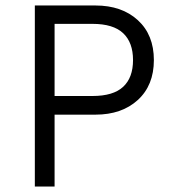

<svg xmlns="http://www.w3.org/2000/svg" viewBox="-20 -680 626 700"><path d="M328 -660Q424 -660 482.5 -606.5Q541 -553 541 -461Q541 -369 482.5 -315.5Q424 -262 328 -262H179V0H107V-660ZM317 -330Q393 -330 429 -363.5Q465 -397 465 -461Q465 -525 429 -559Q393 -593 317 -593H179V-330Z"/></svg>

Font: Kantumruy Pro
Style: Regular
Weight: 400
Designer: Sovichet Tep
Foundry: Sovichet Tep
Version: Version 1.002